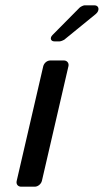

<svg xmlns="http://www.w3.org/2000/svg" viewBox="-20 -704 391 724"><path d="M60 0H111C123 0 135 -10 138 -22L238 -454C241 -466 233 -476 221 -476H170C157 -476 146 -466 143 -454L43 -22C40 -10 47 0 60 0ZM185 -548H205C209 -548 219 -552 222 -554L341 -651C357 -664 354 -684 336 -684H299C295 -684 284 -679 280 -675L178 -572C167 -561 171 -548 185 -548Z"/></svg>

Font: DIN Rundschrift
Style: EngKursiv
Weight: 400
Width: 3
Version: Version 1.027